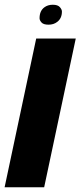

<svg xmlns="http://www.w3.org/2000/svg" viewBox="-42 -793 341 813"><path d="M145.5 -761.7Q160.2 -772.9 181.4 -772.9Q202.6 -772.9 211.4 -762.9Q220.2 -752.9 220.2 -744.1Q220.2 -715.3 200.2 -700.2Q185.1 -688.5 163.6 -688.5Q142.1 -688.5 133.8 -697.8Q125.5 -707 125.5 -715.8Q125.5 -746.6 145.5 -761.7ZM-22.5 0 111.3 -629.9H278.8L145 0Z"/></svg>

Font: Open Sans Hebrew Condensed Extra Bold
Style: Italic
Weight: 800
Width: 3
Italic angle: -12°
Foundry: Ascender Corporation, Yanek Iontef
Version: Version 2.001;PS 002.001;hotconv 1.0.70;makeotf.lib2.5.58329